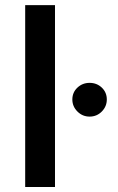

<svg xmlns="http://www.w3.org/2000/svg" viewBox="-20 -747 473 767"><path d="M199.7 0H80.6V-726.6H199.7ZM269 -349.6Q269 -377.9 289.3 -397Q309.6 -416 337.9 -416Q366.7 -416 386.7 -397Q406.7 -377.9 406.7 -349.6Q406.7 -321.8 386.7 -301.5Q366.7 -281.2 337.9 -281.2Q309.6 -281.2 289.3 -301.5Q269 -321.8 269 -349.6Z"/></svg>

Font: Estedad-FD SemiBold
Style: Regular
Weight: 600
Designer: Amin Abedi
Version: Version 7.3